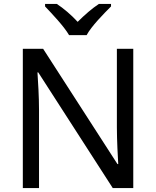

<svg xmlns="http://www.w3.org/2000/svg" viewBox="-20 -964 800 984"><path d="M334 -784H424C448 -829 511 -893 549 -931V-944H487C452 -921 414 -888 378 -852C345 -888 306 -921 271 -944H211V-931C247 -893 308 -829 334 -784ZM663 0V-714H579V-311C579 -246 584 -155 586 -123H582L201 -714H97V0H180V-399C180 -472 175 -546 172 -593H176L558 0Z"/></svg>

Font: Noto Sans Hebrew Droid Medium
Style: Regular
Weight: 500
Designer: Monotype Design Team
Foundry: Monotype Imaging Inc.
Version: Version 1.100